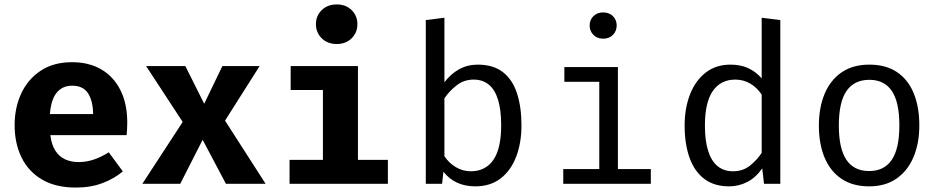

<svg xmlns="http://www.w3.org/2000/svg" viewBox="-20 -829 4240 866"><path d="M207 -219.5Q212.5 -176 229.8 -149.2Q247 -122.5 274 -110.2Q301 -98 334.5 -98Q371 -98 405 -110Q439 -122 470.5 -142L534 -56Q496.5 -24 443.2 -3.5Q390 17 322 17Q231 17 169.5 -19.2Q108 -55.5 77 -119Q46 -182.5 46 -265Q46 -343.5 76 -407.8Q106 -472 163.8 -510.2Q221.5 -548.5 305 -548.5Q381 -548.5 436.8 -516Q492.5 -483.5 523.2 -422.5Q554 -361.5 554 -276Q554 -262.5 553.2 -247Q552.5 -231.5 551 -219.5ZM305 -442.5Q262.5 -442.5 236.5 -412Q210.5 -381.5 205 -314.5H400Q399.5 -372.5 377.5 -407.5Q355.5 -442.5 305 -442.5Z M793 0H622L804 -279L639 -531H816L901 -361L983 -531H1151L995 -285L1178 0H999L894 -198.5Z M1594.5 -531V-108H1729.5V0H1286V-108H1436.5V-423H1291V-531ZM1499 -809Q1540 -809 1566 -783.5Q1592 -758 1592 -720Q1592 -682 1566 -656.2Q1540 -630.5 1499 -630.5Q1457.5 -630.5 1431.2 -656.2Q1405 -682 1405 -720Q1405 -758 1431.2 -783.5Q1457.5 -809 1499 -809Z M1984.5 -458Q2013.5 -496 2051.2 -516.8Q2089 -537.5 2134.5 -537.5Q2205 -537.5 2248.5 -503.5Q2292 -469.5 2312 -407.8Q2332 -346 2332 -263.5Q2332 -184 2308 -121.8Q2284 -59.5 2237.8 -24Q2191.5 11.5 2123.5 11.5Q2032 11.5 1980 -54.5L1974 0H1900.5V-738.5L1984.5 -749ZM2103.5 -56.5Q2169.5 -56.5 2205 -107.5Q2240.5 -158.5 2240.5 -264Q2240.5 -333 2226.5 -378.8Q2212.5 -424.5 2184.8 -447.2Q2157 -470 2116.5 -470Q2072.5 -470 2039.2 -443.8Q2006 -417.5 1984.5 -385.5V-124.5Q2005 -93.5 2036.2 -75Q2067.5 -56.5 2103.5 -56.5Z M2767 -526.5V-66.5H2915.5V0H2520.5V-66.5H2683V-460H2525.5V-526.5ZM2700 -773Q2728 -773 2744.8 -756Q2761.5 -739 2761.5 -714.5Q2761.5 -689 2744.8 -671.8Q2728 -654.5 2700 -654.5Q2673.5 -654.5 2656.5 -671.8Q2639.5 -689 2639.5 -714.5Q2639.5 -739 2656.5 -756Q2673.5 -773 2700 -773Z M3415.5 -749 3499.5 -738.5V0H3426L3418 -69.5Q3388.5 -27.5 3350.2 -8Q3312 11.5 3268.5 11.5Q3200 11.5 3155.5 -23Q3111 -57.5 3089.5 -119.2Q3068 -181 3068 -262.5Q3068 -341.5 3092.5 -403.8Q3117 -466 3163.2 -501.8Q3209.5 -537.5 3274.5 -537.5Q3320 -537.5 3354.5 -521.8Q3389 -506 3415.5 -475.5ZM3296.5 -470Q3230.5 -470 3195 -418.5Q3159.5 -367 3159.5 -262.5Q3159.5 -194.5 3174 -148.5Q3188.5 -102.5 3216.8 -79.5Q3245 -56.5 3286 -56.5Q3331 -56.5 3362.8 -82Q3394.5 -107.5 3415.5 -139.5V-402.5Q3394 -434.5 3363.5 -452.2Q3333 -470 3296.5 -470Z M3901 -537.5Q3975.5 -537.5 4025.8 -503.8Q4076 -470 4101.2 -408.5Q4126.5 -347 4126.5 -263.5Q4126.5 -183 4100.5 -121Q4074.5 -59 4024.2 -23.8Q3974 11.5 3900 11.5Q3826 11.5 3775.5 -22.5Q3725 -56.5 3699.2 -118.2Q3673.5 -180 3673.5 -262.5Q3673.5 -344 3699.5 -406Q3725.5 -468 3776.2 -502.8Q3827 -537.5 3901 -537.5ZM3901 -469Q3833 -469 3798.2 -418.8Q3763.5 -368.5 3763.5 -262.5Q3763.5 -158.5 3797.8 -108Q3832 -57.5 3900 -57.5Q3968 -57.5 4002.2 -108Q4036.5 -158.5 4036.5 -263.5Q4036.5 -368.5 4002.5 -418.8Q3968.5 -469 3901 -469Z"/></svg>

Font: Fast_Mono
Style: Regular
Weight: 400
Monospace: yes
Designer: Carrois Corporate, Edenspiekermann AG, Nikita Prokopov
Foundry: Carrois Corporate, Edenspiekermann AG, Nikita Prokopov
Version: Version 5.002